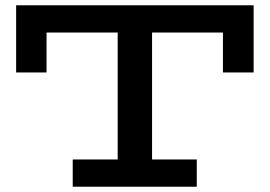

<svg xmlns="http://www.w3.org/2000/svg" viewBox="-20 -706 1020 726"><path d="M41 -432V-686H939V-432H823V-583H156V-432ZM255 0V-103H724V0ZM425 -65V-629H555V-65Z"/></svg>

Font: BioRhyme SemiExpanded SemiBold
Style: Regular
Weight: 600
Width: 6
Designer: Aoife Mooney
Foundry: Aoife Mooney Type
Version: Version 1.600;gftools[0.9.33]